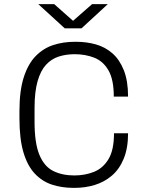

<svg xmlns="http://www.w3.org/2000/svg" viewBox="-20 -898 705 928"><path d="M334 10Q279 10 231.5 -5.5Q184 -21 148.5 -58.5Q113 -96 93.5 -161Q74 -226 74 -326V-361Q74 -460 95 -525Q116 -590 153 -627.5Q190 -665 238 -680.5Q286 -696 341 -696H349Q398 -696 443 -683.5Q488 -671 523 -640.5Q558 -610 578.5 -558.5Q599 -507 599 -431H530Q530 -513 504.5 -557.5Q479 -602 436 -619Q393 -636 341 -636Q299 -636 263.5 -624.5Q228 -613 202 -584.5Q176 -556 161.5 -505Q147 -454 147 -376V-310Q147 -206 170.5 -149.5Q194 -93 237.5 -71.5Q281 -50 339 -50Q391 -50 434.5 -67.5Q478 -85 504.5 -129Q531 -173 531 -254H599Q599 -182 578 -131Q557 -80 520.5 -49Q484 -18 438 -4Q392 10 342 10ZM293 -761 165 -878H242L347 -785H319L425 -878H501L374 -761Z"/></svg>

Font: Chivo Medium ExtraLight
Style: Regular
Weight: 250
Version: Version 2.002